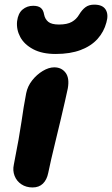

<svg xmlns="http://www.w3.org/2000/svg" viewBox="-20 -806 488 836"><path d="M121.8 10.2Q93.8 10.2 73.1 -3.6Q52.4 -17.4 43.5 -40.4Q34.6 -63.4 40.2 -89Q53 -153.8 60.9 -198.6Q68.8 -243.4 73.6 -276.4Q78.4 -309.4 83 -338.5Q87.6 -367.6 94 -400Q100 -430.4 119.9 -455.8Q139.8 -481.2 166.1 -497Q192.4 -512.8 216.2 -512.8Q247.8 -512.8 265.5 -489.4Q283.2 -466 275.2 -421Q271 -401.2 262.8 -364.7Q254.6 -328.2 243.9 -283.4Q233.2 -238.6 222.4 -194.2Q211.6 -149.8 202.9 -112.3Q194.2 -74.8 190 -53Q184 -23.2 166.9 -6.5Q149.8 10.2 121.8 10.2ZM222.6 -571Q163.2 -571 124.3 -591.8Q85.4 -612.6 68.1 -645Q50.8 -677.4 54.4 -713.4Q58.8 -748.2 78.3 -764.5Q97.8 -780.8 124.6 -780.8Q146.2 -780.8 157.5 -771.7Q168.8 -762.6 172 -742.8Q176 -722.6 190.3 -710.9Q204.6 -699.2 236.8 -699.2Q272.6 -699.2 292.8 -710.8Q313 -722.4 324.4 -742.2Q337.2 -763.4 352.2 -774.6Q367.2 -785.8 390.2 -785.8Q426.8 -785.8 440.1 -764.2Q453.4 -742.6 443.2 -708Q432.6 -667.6 404.8 -636.6Q377 -605.6 331.3 -588.3Q285.6 -571 222.6 -571Z"/></svg>

Font: Shantell Sans Light
Style: Italic
Weight: 300
Italic angle: -11°
Designer: Stephen Nixon, Anya Danilova, Shantell Martin
Foundry: Arrow Type
Version: Version 1.008;[ac192a2d6]